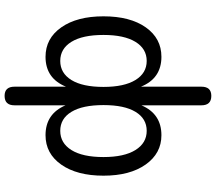

<svg xmlns="http://www.w3.org/2000/svg" viewBox="-72 -680 939 835"><g transform="rotate(90 397.5 -262.5)"><path d="M397 187Q357 187 357 144V-80Q321 9 227 9Q147 9 99 -59.5Q51 -128 51 -243Q51 -359 99 -427Q147 -495 227 -495Q321 -495 357 -406V-669Q357 -712 397 -712Q438 -712 438 -669V-408Q475 -495 568 -495Q647 -495 695.5 -426.5Q744 -358 744 -243Q744 -128 696 -59.5Q648 9 568 9Q475 9 438 -78V144Q438 187 397 187ZM358 -243Q358 -333 328 -382Q298 -431 245 -431Q192 -431 162 -382Q132 -333 132 -243Q132 -152 162 -103.5Q192 -55 245 -55Q298 -55 328 -103.5Q358 -152 358 -243ZM663 -243Q663 -333 632.5 -382Q602 -431 549 -431Q496 -431 466.5 -382.5Q437 -334 437 -243Q437 -152 466.5 -103.5Q496 -55 549 -55Q602 -55 632.5 -103.5Q663 -152 663 -243Z"/></g></svg>

Font: Nunito
Style: Regular
Weight: 400
Designer: Vernon Adams
Foundry: Vernon Adams
Version: Version 3.602